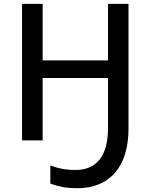

<svg xmlns="http://www.w3.org/2000/svg" viewBox="-20 -734 781 1004"><path d="M651.9 -713.9H544.9V-418H203.1V-713.9H95.2V0H203.1V-326.2H544.9V-65.9C544.9 80.6 485.8 154.8 375 154.8C324.2 154.8 284.2 147 243.2 130.9V226.1C264.2 233.9 285.6 239.7 307.6 244.1C329.1 248 355.5 250 387.2 250C439.5 250 485.8 238.3 525.9 215.3C606 168.5 651.9 75.2 651.9 -62Z"/></svg>

Font: Noto Reveo Sans
Style: Regular
Weight: 500
Designer: Monotype Design Team
Foundry: Monotype Imaging Inc.
Version: Version 2.007